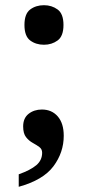

<svg xmlns="http://www.w3.org/2000/svg" viewBox="-20 -564 337 738"><path d="M149 -392Q118 -392 96 -408.5Q74 -425 74 -468Q74 -511 96 -527.5Q118 -544 149 -544Q179 -544 201.5 -527.5Q224 -511 224 -468Q224 -425 201.5 -408.5Q179 -392 149 -392ZM52 106Q97 90 119.5 71Q142 52 142 23Q142 9 131 1Q120 -7 105.5 -15Q91 -23 80 -37Q69 -51 69 -78Q69 -110 90 -126.5Q111 -143 141 -143Q179 -143 202 -116.5Q225 -90 225 -42Q225 22 185.5 75Q146 128 52 154Z"/></svg>

Font: Noto Serif Myanmar SemiBold
Style: Regular
Weight: 600
Designer: Ben Mitchell and the Monotype Design Team
Foundry: Monotype Imaging Inc.
Version: Version 2.106; ttfautohint (v1.8.4.7-5d5b)